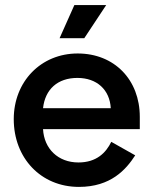

<svg xmlns="http://www.w3.org/2000/svg" viewBox="-20 -720 603 754"><path d="M272 -700 214 -570H311L397 -700ZM34 -252C34 -100 140 14 290 14C415 14 475 -54 511 -110L417 -163C396 -120 359 -82 288 -82C208 -82 153 -136 149 -213H529V-261C529 -407 429 -510 285 -510C141 -510 34 -400 34 -252ZM149 -295C157 -369 206 -414 284 -414C360 -414 411 -368 415 -295Z"/></svg>

Font: Space Text SemiBold
Style: Regular
Weight: 600
Designer: Florian Karsten (Space Text), Colophon Foundry (Space Mono)
Foundry: Florian Karsten
Version: Version 1.003;PS 001.003;hotconv 1.0.88;makeotf.lib2.5.64775